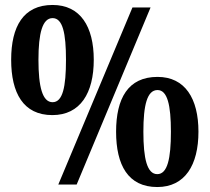

<svg xmlns="http://www.w3.org/2000/svg" viewBox="-20 -744 845 774"><path d="M191 -280C304 -280 358 -369 358 -503C358 -637 304 -724 192 -724C74 -724 25 -637 25 -503C25 -369 74 -280 191 -280ZM215 0H289L587 -714H514ZM192 -332C151 -332 135 -394 135 -503C135 -610 151 -671 192 -671C233 -671 246 -610 246 -503C246 -394 233 -332 192 -332ZM614 10C726 10 780 -79 780 -213C780 -347 726 -434 615 -434C496 -434 448 -347 448 -213C448 -79 496 10 614 10ZM614 -42C573 -42 558 -104 558 -213C558 -320 573 -381 615 -381C655 -381 669 -320 669 -213C669 -104 655 -42 614 -42Z"/></svg>

Font: Noto Serif Bengali Condensed Black
Style: Regular
Weight: 900
Width: 3
Designer: Juan Bruce, Universal Thirst, Indian Type Foundry and the Monotype Design Team.
Foundry: Monotype Imaging Inc.
Version: Version 2.003